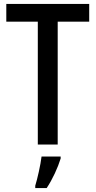

<svg xmlns="http://www.w3.org/2000/svg" viewBox="-20 -734 486 975"><path d="M273 0V-624H433V-714H12V-624H172V0ZM288 71V61H191C186 103 170 174 159 209V221H217C246 178 274 117 288 71Z"/></svg>

Font: Noto Sans Sinhala Condensed Medium
Style: Regular
Weight: 500
Width: 3
Designer: Jelle Bosma - Monotype Design Team
Foundry: Monotype Imaging Inc.
Version: Version 2.006